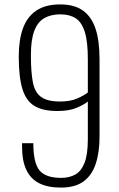

<svg xmlns="http://www.w3.org/2000/svg" viewBox="-20 -839 541 870"><path d="M256 11Q196 11 157 -9Q118 -29 99 -70Q80 -111 80 -172Q80 -173 80 -181Q80 -189 80 -190H131Q131 -101 159 -67Q187 -33 257 -33Q294 -33 321 -48Q348 -63 363 -101Q378 -139 378 -208V-379Q363 -366 328.5 -351Q294 -336 240 -336Q174 -336 136 -359Q98 -382 81.5 -436Q65 -490 65 -583Q65 -658 84 -710.5Q103 -763 144.5 -791Q186 -819 253 -819Q317 -819 356 -791Q395 -763 413 -708.5Q431 -654 431 -572V-219Q431 -148 413.5 -96Q396 -44 358 -16.5Q320 11 256 11ZM252 -379Q299 -379 330.5 -393Q362 -407 378 -420V-571Q378 -651 364 -695Q350 -739 322.5 -756.5Q295 -774 253 -774Q211 -774 181 -757Q151 -740 135.5 -699.5Q120 -659 120 -589Q120 -512 129 -466Q138 -420 166.5 -399.5Q195 -379 252 -379Z"/></svg>

Font: Oswald ExtraLight
Style: Regular
Weight: 250
Designer: Vernon Adams
Foundry: Vernon Adams
Version: Version 4.103;gftools[0.9.33.dev8+g029e19f]